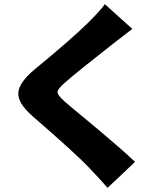

<svg xmlns="http://www.w3.org/2000/svg" viewBox="-20 -834 739 923"><path d="M497 69Q460 26 406 -30Q348 -92 136 -276Q65 -338 68 -388Q71 -437 146 -500Q319 -642 402 -723Q467 -788 484 -814L616 -695Q571 -661 524 -624Q355 -492 290 -435Q256 -405 256.5 -390.5Q257 -376 291 -346Q312 -327 390 -263Q568 -115 629 -56L563 7Z"/></svg>

Font: GenSekiGothic TW H
Style: Regular
Weight: 900
Version: Version 1.501;PS 1;hotconv 16.6.51;makeotf.lib2.5.65220